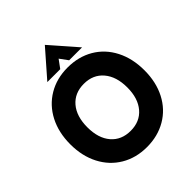

<svg xmlns="http://www.w3.org/2000/svg" viewBox="-252 -1078 1251 1251"><g transform="rotate(-45 373.5 -453.0)"><path d="M32 -348Q32 -457 75 -540Q118 -623 195.5 -669Q273 -715 373 -715Q474 -715 551.5 -669.5Q629 -624 672 -540.5Q715 -457 715 -348Q715 -239 672 -156Q629 -73 551 -27.5Q473 18 373 18Q273 18 195.5 -28Q118 -74 75 -157Q32 -240 32 -348ZM557 -348Q557 -448 507.5 -506.5Q458 -565 373 -565Q288 -565 238.5 -507Q189 -449 189 -348Q189 -247 238.5 -189.5Q288 -132 373 -132Q458 -132 507.5 -190Q557 -248 557 -348ZM373 -924 533 -741H414L373 -797L332 -741H213Z"/></g></svg>

Font: Hanken Grotesk Black
Style: Regular
Weight: 900
Designer: Alfredo Marco Pradil
Foundry: Hanken Design Co.
Version: Version 3.014